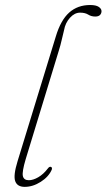

<svg xmlns="http://www.w3.org/2000/svg" viewBox="-20 -738 425 766"><path d="M339.5 -718Q363 -718 374 -710.5Q385 -703 385 -693.5Q385 -684.5 379 -678.2Q373 -672 360 -672Q344 -672 331.8 -679.8Q319.5 -687.5 299.5 -687.5Q277.5 -687.5 259 -667Q240.5 -646.5 235.5 -617.5Q230 -596.5 226 -578Q222 -559.5 214.5 -535.5L82.5 -103Q67.5 -52.5 71.2 -35.8Q75 -19 95 -19Q112 -19 132.5 -30.8Q153 -42.5 171 -66Q176.5 -73.5 182 -72.5Q189.5 -71 186.5 -61Q174 -32.5 142.5 -12.5Q111 7.5 78.5 7.5Q49 7.5 40.8 -15Q32.5 -37.5 50 -94.5L203 -593.5Q222.5 -658 256.2 -688Q290 -718 339.5 -718Z"/></svg>

Font: Fraunces 72pt S050 Thin
Style: Italic
Weight: 100
Italic angle: -16°
Version: Version 1.000; ttfautohint (v1.8.3)